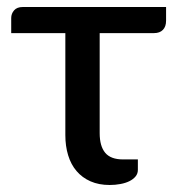

<svg xmlns="http://www.w3.org/2000/svg" viewBox="-20 -524 510 548"><path d="M454 -465Q454 -448 445 -438.8Q436 -429.5 419.5 -429.5H264.5V-144Q264.5 -107 280.2 -88Q296 -69 331 -69H373.5V-39Q373.5 -28.5 367 -20.5Q360.5 -12.5 349.5 -7Q338.5 -1.5 323.8 1.2Q309 4 293 4Q262 4 238.2 -6.5Q214.5 -17 198.5 -35.8Q182.5 -54.5 174.5 -80.8Q166.5 -107 166.5 -138.5V-429.5H12V-472.5Q12 -485 20.2 -494.5Q28.5 -504 45 -504H454Z"/></svg>

Font: Lato 2
Style: Regular
Weight: 500
Designer: Lukasz Dziedzic with Adam Twardoch and Botio Nikoltchev
Foundry: tyPoland Lukasz Dziedzic
Version: Version 2.015; 2015-08-06; http://www.latofonts.com/